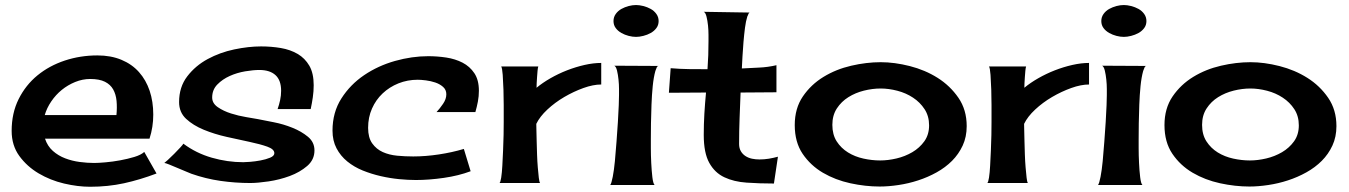

<svg xmlns="http://www.w3.org/2000/svg" viewBox="-20 -713 5257 748"><path d="M331.1 14.6Q283.2 14.6 229.5 2Q175.8 -10.7 130.4 -37.6Q85 -64.5 55.2 -105.5Q25.4 -146.5 25.4 -203.1Q25.4 -272.5 52.7 -327.1Q80.1 -381.8 126 -419.4Q171.9 -457 232.4 -477.1Q293 -497.1 359.4 -497.1Q412.1 -497.1 453.1 -480Q494.1 -462.9 521.5 -432.1Q548.8 -401.4 563 -359.4Q577.1 -317.4 577.1 -266.6Q577.1 -217.8 562.5 -172.9H155.3Q165 -143.6 186 -125Q207 -106.4 233.9 -96.2Q260.7 -85.9 290.5 -82Q320.3 -78.1 346.7 -78.1Q363.3 -78.1 391.1 -80.6Q418.9 -83 448.2 -88.4Q477.5 -93.8 503.4 -101.6Q529.3 -109.4 542 -121.1L589.8 -37.1Q525.4 -12.7 462.9 1Q400.4 14.6 331.1 14.6ZM331.1 -405.3Q301.8 -405.3 272.9 -393.6Q244.1 -381.8 220.7 -362.8Q197.3 -343.8 179.7 -317.9Q162.1 -292 154.3 -264.6H433.6Q436.5 -293.9 434.1 -319.8Q431.6 -345.7 420.9 -364.7Q410.2 -383.8 388.7 -394.5Q367.2 -405.3 331.1 -405.3Z M1075.2 -359.4Q1075.2 -400.4 1053.2 -420.4Q1031.2 -440.4 990.2 -440.4Q966.8 -440.4 935.1 -435.1Q903.3 -429.7 875 -417Q846.7 -404.3 826.7 -383.8Q806.6 -363.3 806.6 -333Q806.6 -310.5 828.6 -295.4Q850.6 -280.3 879.9 -271Q909.2 -261.7 939 -256.8Q968.8 -252 984.4 -249Q1008.8 -244.1 1046.4 -236.8Q1084 -229.5 1119.1 -215.3Q1154.3 -201.2 1179.7 -180.2Q1205.1 -159.2 1205.1 -127Q1205.1 -90.8 1176.8 -66.4Q1148.4 -42 1108.9 -27.3Q1069.3 -12.7 1026.4 -6.3Q983.4 0 955.1 0Q896.5 0 838.9 -8.3Q781.2 -16.6 725.6 -36.1Q718.8 -39.1 703.1 -45.4Q687.5 -51.8 670.4 -59.1Q653.3 -66.4 638.7 -72.3Q624 -78.1 620.1 -78.1Q622.1 -79.1 633.8 -89.8Q645.5 -100.6 658.7 -113.8Q671.9 -127 682.6 -138.7Q693.4 -150.4 694.3 -153.3Q744.1 -116.2 805.2 -98.6Q866.2 -81.1 927.7 -81.1Q934.6 -81.1 954.1 -82.5Q973.6 -84 994.6 -87.9Q1015.6 -91.8 1032.2 -98.6Q1048.8 -105.5 1048.8 -116.2Q1048.8 -131.8 1021.5 -141.6Q994.1 -151.4 952.6 -160.2Q911.1 -168.9 863.3 -179.7Q815.4 -190.4 773.9 -207.5Q732.4 -224.6 705.1 -250Q677.7 -275.4 677.7 -315.4Q677.7 -374 709.5 -415.5Q741.2 -457 789.1 -482.9Q836.9 -508.8 892.6 -520.5Q948.2 -532.2 997.1 -532.2Q1037.1 -532.2 1074.2 -525.9Q1111.3 -519.5 1139.6 -502.9Q1168 -486.3 1185.1 -457Q1202.1 -427.7 1202.1 -380.9Q1202.1 -357.4 1198.7 -334Q1195.3 -310.5 1190.4 -288.1H1061.5Q1067.4 -304.7 1071.3 -322.8Q1075.2 -340.8 1075.2 -359.4Z M1718.8 -345.7Q1718.8 -363.3 1706.1 -374.5Q1693.4 -385.7 1675.8 -391.6Q1658.2 -397.5 1639.2 -399.9Q1620.1 -402.3 1607.4 -402.3Q1567.4 -402.3 1532.2 -388.2Q1497.1 -374 1470.7 -349.1Q1444.3 -324.2 1429.2 -290Q1414.1 -255.9 1414.1 -214.8Q1414.1 -176.8 1430.2 -154.3Q1446.3 -131.8 1471.2 -120.6Q1496.1 -109.4 1527.3 -106.4Q1558.6 -103.5 1589.8 -103.5Q1637.7 -103.5 1689.5 -111.3Q1741.2 -119.1 1787.1 -132.8L1813.5 -45.9Q1766.6 -28.3 1709 -20Q1651.4 -11.7 1600.6 -11.7Q1570.3 -11.7 1534.7 -15.1Q1499 -18.6 1462.9 -26.9Q1426.8 -35.2 1393.1 -48.8Q1359.4 -62.5 1333 -84Q1306.6 -105.5 1291 -135.3Q1275.4 -165 1275.4 -204.1Q1275.4 -275.4 1310.1 -329.6Q1344.7 -383.8 1398.9 -420.4Q1453.1 -457 1519 -475.6Q1585 -494.1 1648.4 -494.1Q1683.6 -494.1 1718.8 -488.8Q1753.9 -483.4 1782.2 -468.8Q1810.5 -454.1 1828.1 -427.7Q1845.7 -401.4 1845.7 -359.4Q1845.7 -337.9 1841.8 -317.4Q1837.9 -296.9 1832 -276.4H1680.7Q1693.4 -290 1706.1 -308.6Q1718.8 -327.1 1718.8 -345.7Z M2070.3 -371.1Q2093.8 -390.6 2124.5 -408.2Q2155.3 -425.8 2189 -439Q2222.7 -452.1 2257.3 -460Q2292 -467.8 2322.3 -467.8V-383.8Q2291 -383.8 2252.9 -370.1Q2214.8 -356.4 2178.2 -335Q2141.6 -313.5 2112.3 -286.1Q2083 -258.8 2069.3 -230.5Q2069.3 -223.6 2069.8 -205.1Q2070.3 -186.5 2070.8 -162.1Q2071.3 -137.7 2072.3 -110.8Q2073.2 -84 2075.2 -60.5Q2077.1 -37.1 2079.1 -20.5Q2081.1 -3.9 2084 0H1925.8Q1929.7 -2 1932.6 -21Q1935.5 -40 1937 -67.4Q1938.5 -94.7 1939.9 -126.5Q1941.4 -158.2 1941.9 -187.5Q1942.4 -216.8 1942.4 -238.3Q1942.4 -259.8 1942.4 -266.6Q1942.4 -275.4 1942.4 -303.7Q1942.4 -332 1941.4 -363.3Q1940.4 -394.5 1938.5 -421.4Q1936.5 -448.2 1932.6 -454.1H2077.1Q2075.2 -448.2 2074.2 -437Q2073.2 -425.8 2072.3 -413.1Q2071.3 -400.4 2070.8 -388.7Q2070.3 -377 2070.3 -371.1Z M2373 -457 2544.9 -456.1Q2540 -455.1 2537.6 -447.8Q2535.2 -440.4 2533.2 -436.5Q2526.4 -412.1 2522.9 -377.4Q2519.5 -342.8 2518.1 -305.2Q2516.6 -267.6 2516.1 -232.4Q2515.6 -197.3 2515.6 -170.9Q2515.6 -162.1 2515.6 -135.3Q2515.6 -108.4 2517.1 -78.1Q2518.6 -47.9 2521.5 -22.9Q2524.4 2 2530.3 7.8H2357.4Q2362.3 1 2367.2 -24.4Q2372.1 -49.8 2375.5 -85Q2378.9 -120.1 2381.8 -160.6Q2384.8 -201.2 2387.2 -237.8Q2389.6 -274.4 2390.6 -303.2Q2391.6 -332 2391.6 -342.8Q2391.6 -348.6 2391.6 -366.2Q2391.6 -383.8 2389.6 -402.8Q2387.7 -421.9 2383.8 -438Q2379.9 -454.1 2373 -457ZM2458 -693.4Q2470.7 -693.4 2486.3 -689.5Q2502 -685.5 2515.1 -678.2Q2528.3 -670.9 2537.1 -658.7Q2545.9 -646.5 2545.9 -630.9Q2545.9 -615.2 2537.1 -603.5Q2528.3 -591.8 2515.1 -584.5Q2502 -577.1 2486.3 -573.2Q2470.7 -569.3 2458 -569.3Q2444.3 -569.3 2429.2 -573.2Q2414.1 -577.1 2400.9 -584.5Q2387.7 -591.8 2378.9 -603.5Q2370.1 -615.2 2370.1 -630.9Q2370.1 -646.5 2378.9 -658.7Q2387.7 -670.9 2400.9 -678.2Q2414.1 -685.5 2429.2 -689.5Q2444.3 -693.4 2458 -693.4Z M2859.4 -152.3Q2859.4 -135.7 2866.2 -124Q2873 -112.3 2884.3 -105Q2895.5 -97.7 2909.7 -94.7Q2923.8 -91.8 2938.5 -91.8Q2957 -91.8 2975.1 -94.7Q2993.2 -97.7 3010.7 -102.5L2995.1 2Q2938.5 2 2888.7 -1.5Q2838.9 -4.9 2801.8 -22.5Q2764.6 -40 2743.2 -78.6Q2721.7 -117.2 2721.7 -187.5Q2721.7 -228.5 2724.1 -270Q2726.6 -311.5 2730.5 -352.5L2585.9 -351.6L2592.8 -447.3Q2627.9 -444.3 2664.1 -443.8Q2700.2 -443.4 2736.3 -443.4Q2738.3 -471.7 2739.3 -498.5Q2740.2 -525.4 2740.2 -553.7Q2740.2 -559.6 2740.2 -577.1Q2740.2 -594.7 2738.3 -613.8Q2736.3 -632.8 2732.4 -648.4Q2728.5 -664.1 2721.7 -667L2901.4 -664.1Q2897.5 -664.1 2895.5 -658.2Q2893.6 -652.3 2891.6 -649.4Q2885.7 -630.9 2882.3 -604.5Q2878.9 -578.1 2876.5 -549.3Q2874 -520.5 2872.6 -493.7Q2871.1 -466.8 2870.1 -446.3Q2903.3 -448.2 2937.5 -449.7Q2971.7 -451.2 3004.9 -459V-353.5L2865.2 -352.5Q2863.3 -302.7 2861.3 -252.4Q2859.4 -202.1 2859.4 -152.3Z M3411.1 -470.7Q3464.8 -470.7 3524.4 -455.6Q3584 -440.4 3632.8 -409.7Q3681.6 -378.9 3713.9 -332Q3746.1 -285.2 3746.1 -221.7Q3746.1 -179.7 3730.5 -146Q3714.8 -112.3 3689 -86.4Q3663.1 -60.5 3628.9 -41.5Q3594.7 -22.5 3557.1 -10.3Q3519.5 2 3480.5 7.8Q3441.4 13.7 3407.2 13.7Q3351.6 13.7 3293 1Q3234.4 -11.7 3186 -40Q3137.7 -68.4 3106.9 -113.8Q3076.2 -159.2 3076.2 -225.6Q3076.2 -291 3107.9 -337.4Q3139.6 -383.8 3188.5 -413.6Q3237.3 -443.4 3296.4 -457Q3355.5 -470.7 3411.1 -470.7ZM3222.7 -226.6Q3222.7 -188.5 3239.7 -162.1Q3256.8 -135.7 3283.7 -119.1Q3310.5 -102.5 3343.8 -95.2Q3377 -87.9 3409.2 -87.9Q3439.5 -87.9 3472.7 -95.7Q3505.9 -103.5 3534.2 -120.1Q3562.5 -136.7 3581.1 -162.6Q3599.6 -188.5 3599.6 -224.6Q3599.6 -260.7 3582 -287.6Q3564.5 -314.5 3537.1 -332.5Q3509.8 -350.6 3476.1 -359.4Q3442.4 -368.2 3411.1 -368.2Q3378.9 -368.2 3345.7 -359.9Q3312.5 -351.6 3285.2 -334.5Q3257.8 -317.4 3240.2 -290.5Q3222.7 -263.7 3222.7 -226.6Z M3970.7 -371.1Q3994.1 -390.6 4024.9 -408.2Q4055.7 -425.8 4089.4 -439Q4123 -452.1 4157.7 -460Q4192.4 -467.8 4222.7 -467.8V-383.8Q4191.4 -383.8 4153.3 -370.1Q4115.2 -356.4 4078.6 -335Q4042 -313.5 4012.7 -286.1Q3983.4 -258.8 3969.7 -230.5Q3969.7 -223.6 3970.2 -205.1Q3970.7 -186.5 3971.2 -162.1Q3971.7 -137.7 3972.7 -110.8Q3973.6 -84 3975.6 -60.5Q3977.5 -37.1 3979.5 -20.5Q3981.4 -3.9 3984.4 0H3826.2Q3830.1 -2 3833 -21Q3835.9 -40 3837.4 -67.4Q3838.9 -94.7 3840.3 -126.5Q3841.8 -158.2 3842.3 -187.5Q3842.8 -216.8 3842.8 -238.3Q3842.8 -259.8 3842.8 -266.6Q3842.8 -275.4 3842.8 -303.7Q3842.8 -332 3841.8 -363.3Q3840.8 -394.5 3838.9 -421.4Q3836.9 -448.2 3833 -454.1H3977.5Q3975.6 -448.2 3974.6 -437Q3973.6 -425.8 3972.7 -413.1Q3971.7 -400.4 3971.2 -388.7Q3970.7 -377 3970.7 -371.1Z M4273.4 -457 4445.3 -456.1Q4440.4 -455.1 4438 -447.8Q4435.5 -440.4 4433.6 -436.5Q4426.8 -412.1 4423.3 -377.4Q4419.9 -342.8 4418.5 -305.2Q4417 -267.6 4416.5 -232.4Q4416 -197.3 4416 -170.9Q4416 -162.1 4416 -135.3Q4416 -108.4 4417.5 -78.1Q4418.9 -47.9 4421.9 -22.9Q4424.8 2 4430.7 7.8H4257.8Q4262.7 1 4267.6 -24.4Q4272.5 -49.8 4275.9 -85Q4279.3 -120.1 4282.2 -160.6Q4285.2 -201.2 4287.6 -237.8Q4290 -274.4 4291 -303.2Q4292 -332 4292 -342.8Q4292 -348.6 4292 -366.2Q4292 -383.8 4290 -402.8Q4288.1 -421.9 4284.2 -438Q4280.3 -454.1 4273.4 -457ZM4358.4 -693.4Q4371.1 -693.4 4386.7 -689.5Q4402.3 -685.5 4415.5 -678.2Q4428.7 -670.9 4437.5 -658.7Q4446.3 -646.5 4446.3 -630.9Q4446.3 -615.2 4437.5 -603.5Q4428.7 -591.8 4415.5 -584.5Q4402.3 -577.1 4386.7 -573.2Q4371.1 -569.3 4358.4 -569.3Q4344.7 -569.3 4329.6 -573.2Q4314.5 -577.1 4301.3 -584.5Q4288.1 -591.8 4279.3 -603.5Q4270.5 -615.2 4270.5 -630.9Q4270.5 -646.5 4279.3 -658.7Q4288.1 -670.9 4301.3 -678.2Q4314.5 -685.5 4329.6 -689.5Q4344.7 -693.4 4358.4 -693.4Z M4851.6 -470.7Q4905.3 -470.7 4964.8 -455.6Q5024.4 -440.4 5073.2 -409.7Q5122.1 -378.9 5154.3 -332Q5186.5 -285.2 5186.5 -221.7Q5186.5 -179.7 5170.9 -146Q5155.3 -112.3 5129.4 -86.4Q5103.5 -60.5 5069.3 -41.5Q5035.2 -22.5 4997.6 -10.3Q4960 2 4920.9 7.8Q4881.8 13.7 4847.7 13.7Q4792 13.7 4733.4 1Q4674.8 -11.7 4626.5 -40Q4578.1 -68.4 4547.4 -113.8Q4516.6 -159.2 4516.6 -225.6Q4516.6 -291 4548.3 -337.4Q4580.1 -383.8 4628.9 -413.6Q4677.7 -443.4 4736.8 -457Q4795.9 -470.7 4851.6 -470.7ZM4663.1 -226.6Q4663.1 -188.5 4680.2 -162.1Q4697.3 -135.7 4724.1 -119.1Q4751 -102.5 4784.2 -95.2Q4817.4 -87.9 4849.6 -87.9Q4879.9 -87.9 4913.1 -95.7Q4946.3 -103.5 4974.6 -120.1Q5002.9 -136.7 5021.5 -162.6Q5040 -188.5 5040 -224.6Q5040 -260.7 5022.5 -287.6Q5004.9 -314.5 4977.5 -332.5Q4950.2 -350.6 4916.5 -359.4Q4882.8 -368.2 4851.6 -368.2Q4819.3 -368.2 4786.1 -359.9Q4752.9 -351.6 4725.6 -334.5Q4698.2 -317.4 4680.7 -290.5Q4663.1 -263.7 4663.1 -226.6Z"/></svg>

Font: Cherry Cream Soda
Style: Regular
Weight: 400
Designer: Font Diner, Inc
Foundry: Font Diner, Inc
Version: Version 1.000